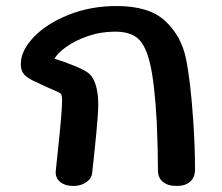

<svg xmlns="http://www.w3.org/2000/svg" viewBox="-20 -617 737 637"><path d="M504 -52Q504 -124 500 -213Q493 -340 478.5 -403Q464 -466 438 -489Q412 -512 362 -512Q314 -512 271 -497Q228 -482 198.5 -460.5Q169 -439 161 -422Q183 -416 219.5 -401.5Q256 -387 270 -377Q288 -365 297 -337Q306 -309 306 -271Q306 -243 300 -180Q294 -117 286 -45Q285 -26 267 -13Q249 0 223 0Q196 0 179.5 -13.5Q163 -27 165 -50L171 -107Q186 -246 186 -283Q186 -296 184 -301.5Q182 -307 176 -310Q148 -323 140 -326L99 -345Q72 -357 60.5 -369.5Q49 -382 49 -404Q49 -449 92 -494Q135 -539 208 -568Q281 -597 367 -597Q475 -597 528 -547.5Q581 -498 596.5 -424.5Q612 -351 621 -218Q627 -132 627 -54Q627 -29 611 -14.5Q595 0 566 0Q537 0 520.5 -13.5Q504 -27 504 -52Z"/></svg>

Font: Mali SemiBold
Style: Regular
Weight: 600
Designer: Kitiyaporn Chalermlarp | Katatrad Aksorn Co.,Ltd.
Foundry: Cadson Demak Co.,Ltd.
Version: Version 1.000; ttfautohint (v1.6)